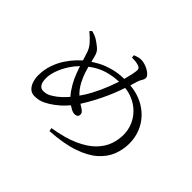

<svg xmlns="http://www.w3.org/2000/svg" viewBox="-164 -1033 1328 1328"><g transform="rotate(45 500.0 -369.0)"><path d="M150 -654 163 -668Q181 -664 199 -656.5Q217 -649 230 -639Q247 -628 269 -609.5Q291 -591 299 -558Q304 -540 310 -514Q332 -527 354 -540Q396 -563 449 -577Q496 -590 555 -591Q556 -596 557 -601Q572 -654 576 -692Q577 -709 570 -715.5Q563 -722 549.5 -726Q536 -730 521 -731.5Q506 -733 488 -733L486 -754Q498 -759 513.5 -763.5Q529 -768 544 -768Q561 -768 580.5 -762Q600 -756 617.5 -746Q635 -736 645.5 -724Q656 -712 656 -703Q656 -688 647.5 -675Q639 -662 632 -642Q624 -616 616 -589Q689 -582 745 -552Q818 -512 857 -446Q896 -380 896 -298Q896 -240 874.5 -184.5Q853 -129 802 -83.5Q751 -38 663.5 -8Q576 22 444 30L439 6Q556 -13 631 -47Q706 -81 748.5 -124.5Q791 -168 808 -216.5Q825 -265 825 -313Q825 -361 807 -404Q789 -447 755 -480.5Q721 -514 675 -533Q642 -547 603 -551Q597 -532 589 -511Q576 -475 558 -434.5Q540 -394 515 -346Q487 -294 462 -255Q470 -249 479 -244Q493 -236 504 -226Q515 -216 515 -201Q515 -188 506.5 -181.5Q498 -175 484 -175Q467 -175 447 -186Q433 -194 423 -201Q414 -190 404 -180Q377 -150 342 -124Q312 -101 277.5 -84Q243 -67 200 -67Q171 -67 152.5 -84.5Q134 -102 125 -129.5Q116 -157 116 -187Q116 -243 133 -292Q150 -341 176 -380Q202 -419 229 -447Q248 -466 262 -479Q261 -483 260 -487Q250 -520 241 -545Q231 -573 208.5 -598.5Q186 -624 150 -654ZM276 -437Q248 -409 227 -377Q198 -332 183 -289.5Q168 -247 168 -214Q168 -172 181.5 -153.5Q195 -135 216 -135Q246 -135 267.5 -146Q289 -157 314 -176Q339 -195 367 -226Q373 -233 379 -240Q366 -254 354 -271Q327 -310 310 -347Q295 -382 282 -418Q279 -428 276 -437ZM543 -552Q482 -549 429 -533Q373 -516 320 -475Q326 -454 333 -431Q345 -395 363 -361Q386 -318 417 -290Q419 -292 420 -294Q447 -332 467 -371Q497 -428 520 -488Q532 -521 543 -552Z"/></g></svg>

Font: Early Summer Mincho
Style: Regular
Weight: 400
Designer: GuiWonder
Version: Version 1.002